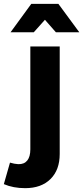

<svg xmlns="http://www.w3.org/2000/svg" viewBox="-82 -780 433 1000"><path d="M13 75Q44 76 60 56Q76 36 76 -2V-538H229V22Q229 105 181 152.5Q133 200 49 200Q-13 200 -62 179L-30 67Q-7 74 13 75ZM331 -612H209L152 -677L94 -612H-27L81 -760H222Z"/></svg>

Font: Gontserrat SemiBold
Style: Regular
Weight: 600
Designer: Julieta Ulanovsky
Foundry: Julieta Ulanovsky
Version: Version 6.001